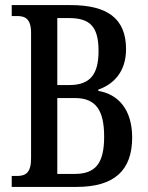

<svg xmlns="http://www.w3.org/2000/svg" viewBox="-20 -734 580 754"><path d="M26 0H281C428 0 499 -64 499 -194C499 -303 445 -364 366 -377V-382C426 -403 475 -452 475 -541C475 -662 401 -714 257 -714H26V-671H47C77 -671 102 -662 102 -605V-112C102 -57 82 -43 47 -43H26ZM252 -400H205V-663H251C331 -663 367 -632 367 -534C367 -443 335 -400 252 -400ZM273 -51H205V-349H274C358 -349 389 -299 389 -197C389 -90 353 -51 273 -51Z"/></svg>

Font: Noto Serif Devanagari ExtraCondensed Medium
Style: Regular
Weight: 500
Width: 2
Designer: Universal Thirst, Indian Type Foundry and the Monotype Design Team
Foundry: Monotype Imaging Inc.
Version: Version 2.004